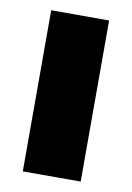

<svg xmlns="http://www.w3.org/2000/svg" viewBox="-64 -535 397 578"><g transform="rotate(10 134.5 -246.0)"><path d="M46 0V-492.5H223V0Z"/></g></svg>

Font: Anek Latin ExtraBold
Style: Regular
Weight: 800
Designer: Yesha Goshar
Foundry: Ek Type
Version: Version 1.003